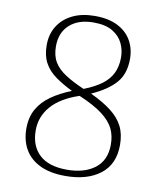

<svg xmlns="http://www.w3.org/2000/svg" viewBox="-83 -790 724 866"><g transform="rotate(10 279.5 -357.0)"><path d="M275 10Q205 10 158.5 -12.5Q112 -35 88.5 -75.5Q65 -116 65 -171Q65 -222 86 -259.5Q107 -297 146 -324.5Q185 -352 238 -373Q193 -395 159.5 -419Q126 -443 108 -476Q90 -509 90 -557Q90 -607 113.5 -644.5Q137 -682 180 -703Q223 -724 282 -724Q345 -724 387 -702.5Q429 -681 450 -644Q471 -607 471 -560Q471 -491 434 -449.5Q397 -408 325 -376Q383 -349 420.5 -320Q458 -291 476 -255.5Q494 -220 494 -170Q494 -82 434.5 -36Q375 10 275 10ZM277 -19Q357 -19 405 -56Q453 -93 453 -165Q453 -205 438 -236.5Q423 -268 385 -297.5Q347 -327 276 -357Q192 -329 150 -281Q108 -233 108 -170Q108 -99 150.5 -59Q193 -19 277 -19ZM288 -391Q339 -411 370 -434.5Q401 -458 415.5 -489Q430 -520 430 -560Q430 -594 415.5 -624.5Q401 -655 368.5 -674.5Q336 -694 281 -694Q212 -694 172 -658Q132 -622 132 -559Q132 -516 149.5 -487Q167 -458 202 -435.5Q237 -413 288 -391Z"/></g></svg>

Font: Noto Serif Armenian ExtraLight
Style: Regular
Weight: 250
Version: Version 2.007